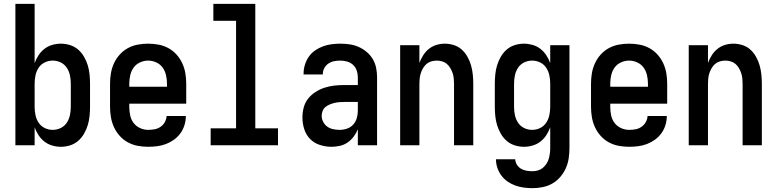

<svg xmlns="http://www.w3.org/2000/svg" viewBox="-20 -755 4040 998"><path d="M296 8Q274 8 251.5 1.5Q229 -5 211 -19Q193 -33 180.5 -52Q168 -71 160 -93V0H60V-735H160V-427Q168 -449 180.5 -468Q193 -487 211 -501Q229 -515 251.5 -521.5Q274 -528 296 -528Q321 -528 344.5 -520.5Q368 -513 386 -497.5Q404 -482 416.5 -460.5Q429 -439 436 -416Q443 -393 445.5 -368.5Q448 -344 448 -320V-200Q448 -176 445.5 -151.5Q443 -127 436 -104Q429 -81 416.5 -59.5Q404 -38 386 -22.5Q368 -7 344.5 0.5Q321 8 296 8ZM254 -80Q276 -80 295.5 -89.5Q315 -99 327 -117Q339 -135 343.5 -156.5Q348 -178 348 -200V-320Q348 -342 343.5 -363.5Q339 -385 327 -403Q315 -421 295.5 -430.5Q276 -440 254 -440Q232 -440 212.5 -430.5Q193 -421 181 -403Q169 -385 164.5 -363.5Q160 -342 160 -320V-200Q160 -178 164.5 -156.5Q169 -135 181 -117Q193 -99 212.5 -89.5Q232 -80 254 -80Z M750 8Q723 8 696 3Q669 -2 645 -15Q621 -28 602.5 -48.5Q584 -69 572.5 -94Q561 -119 556.5 -146Q552 -173 552 -200V-320Q552 -347 556.5 -374Q561 -401 572.5 -426Q584 -451 602.5 -471.5Q621 -492 645 -505Q669 -518 696 -523Q723 -528 750 -528Q777 -528 804 -523Q831 -518 855 -505Q879 -492 897.5 -471.5Q916 -451 927.5 -426Q939 -401 943.5 -374Q948 -347 948 -320V-216H652V-200Q652 -178 656.5 -156Q661 -134 674 -116.5Q687 -99 707.5 -89.5Q728 -80 750 -80Q767 -80 783.5 -83Q800 -86 814 -95.5Q828 -105 836.5 -120Q845 -135 846 -152H946Q946 -128 939 -105Q932 -82 918 -62.5Q904 -43 884.5 -29Q865 -15 843 -6.5Q821 2 797 5Q773 8 750 8ZM848 -304V-320Q848 -342 843 -364Q838 -386 825.5 -403.5Q813 -421 792.5 -430.5Q772 -440 750 -440Q728 -440 707.5 -430.5Q687 -421 674.5 -403.5Q662 -386 657 -364Q652 -342 652 -320V-304Z M1075 0V-88H1207V-647H1089V-735H1307V-88H1425V0Z M1703 8Q1673 8 1643 -1.5Q1613 -11 1592 -32.5Q1571 -54 1561.5 -83.5Q1552 -113 1552 -144Q1552 -170 1558.5 -195.5Q1565 -221 1581 -241.5Q1597 -262 1619.5 -276.5Q1642 -291 1666.5 -299Q1691 -307 1717 -310Q1743 -313 1769 -313H1840V-354Q1840 -372 1834 -389Q1828 -406 1815 -418Q1802 -430 1784.5 -435Q1767 -440 1749 -440Q1733 -440 1717 -437Q1701 -434 1687.5 -425Q1674 -416 1666 -401.5Q1658 -387 1658 -371V-368H1558V-373Q1558 -396 1565 -418.5Q1572 -441 1585 -460Q1598 -479 1617.5 -492.5Q1637 -506 1658.5 -514Q1680 -522 1703 -525Q1726 -528 1749 -528Q1773 -528 1797.5 -524.5Q1822 -521 1844.5 -511Q1867 -501 1886 -485Q1905 -469 1917.5 -448Q1930 -427 1935 -402.5Q1940 -378 1940 -354V0H1840V-83Q1832 -63 1818.5 -45Q1805 -27 1787 -14.5Q1769 -2 1747 3Q1725 8 1703 8ZM1746 -80Q1765 -80 1784 -86.5Q1803 -93 1816 -107.5Q1829 -122 1834.5 -141Q1840 -160 1840 -180V-225H1769Q1756 -225 1743.5 -224Q1731 -223 1718.5 -220Q1706 -217 1694 -212Q1682 -207 1672 -199Q1662 -191 1657 -178.5Q1652 -166 1652 -153Q1652 -137 1660 -121.5Q1668 -106 1681.5 -96.5Q1695 -87 1712 -83.5Q1729 -80 1746 -80Z M2060 0V-520H2160V-428Q2168 -449 2180 -468Q2192 -487 2209.5 -501Q2227 -515 2248.5 -521.5Q2270 -528 2292 -528Q2316 -528 2339.5 -520.5Q2363 -513 2380.5 -497Q2398 -481 2410 -459.5Q2422 -438 2428.5 -415Q2435 -392 2437.5 -368Q2440 -344 2440 -320V0H2340V-320Q2340 -334 2338.5 -348Q2337 -362 2332.5 -375.5Q2328 -389 2320.5 -401.5Q2313 -414 2302.5 -423Q2292 -432 2278 -436Q2264 -440 2250 -440Q2236 -440 2222 -436Q2208 -432 2197.5 -423Q2187 -414 2179.5 -401.5Q2172 -389 2167.5 -375.5Q2163 -362 2161.5 -348Q2160 -334 2160 -320V0Z M2748 223Q2725 223 2702.5 220Q2680 217 2659 209.5Q2638 202 2619 189Q2600 176 2586.5 158Q2573 140 2565.5 118Q2558 96 2558 73H2658Q2659 89 2667.5 102Q2676 115 2689 122.5Q2702 130 2717.5 132.5Q2733 135 2748 135Q2762 135 2776 131Q2790 127 2801 118Q2812 109 2820 97Q2828 85 2832 71.5Q2836 58 2838 43.5Q2840 29 2840 15V-93Q2832 -71 2819.5 -52Q2807 -33 2789 -19Q2771 -5 2748.5 1.5Q2726 8 2704 8Q2679 8 2655.5 0.5Q2632 -7 2614 -22.5Q2596 -38 2583.5 -59.5Q2571 -81 2564 -104Q2557 -127 2554.5 -151.5Q2552 -176 2552 -200V-320Q2552 -344 2554.5 -368.5Q2557 -393 2564 -416Q2571 -439 2583.5 -460.5Q2596 -482 2614 -497.5Q2632 -513 2655.5 -520.5Q2679 -528 2704 -528Q2726 -528 2748.5 -521.5Q2771 -515 2789 -501Q2807 -487 2819.5 -468Q2832 -449 2840 -427V-520H2940V15Q2940 42 2936 68.5Q2932 95 2921 119.5Q2910 144 2892 165Q2874 186 2851 199Q2828 212 2801.5 217.5Q2775 223 2748 223ZM2746 -80Q2768 -80 2787.5 -89.5Q2807 -99 2819 -117Q2831 -135 2835.5 -156.5Q2840 -178 2840 -200V-320Q2840 -342 2835.5 -363.5Q2831 -385 2819 -403Q2807 -421 2787.5 -430.5Q2768 -440 2746 -440Q2724 -440 2704.5 -430.5Q2685 -421 2673 -403Q2661 -385 2656.5 -363.5Q2652 -342 2652 -320V-200Q2652 -178 2656.5 -156.5Q2661 -135 2673 -117Q2685 -99 2704.5 -89.5Q2724 -80 2746 -80Z M3250 8Q3223 8 3196 3Q3169 -2 3145 -15Q3121 -28 3102.5 -48.5Q3084 -69 3072.5 -94Q3061 -119 3056.5 -146Q3052 -173 3052 -200V-320Q3052 -347 3056.5 -374Q3061 -401 3072.5 -426Q3084 -451 3102.5 -471.5Q3121 -492 3145 -505Q3169 -518 3196 -523Q3223 -528 3250 -528Q3277 -528 3304 -523Q3331 -518 3355 -505Q3379 -492 3397.5 -471.5Q3416 -451 3427.5 -426Q3439 -401 3443.5 -374Q3448 -347 3448 -320V-216H3152V-200Q3152 -178 3156.5 -156Q3161 -134 3174 -116.5Q3187 -99 3207.5 -89.5Q3228 -80 3250 -80Q3267 -80 3283.5 -83Q3300 -86 3314 -95.5Q3328 -105 3336.5 -120Q3345 -135 3346 -152H3446Q3446 -128 3439 -105Q3432 -82 3418 -62.5Q3404 -43 3384.5 -29Q3365 -15 3343 -6.5Q3321 2 3297 5Q3273 8 3250 8ZM3348 -304V-320Q3348 -342 3343 -364Q3338 -386 3325.5 -403.5Q3313 -421 3292.5 -430.5Q3272 -440 3250 -440Q3228 -440 3207.5 -430.5Q3187 -421 3174.5 -403.5Q3162 -386 3157 -364Q3152 -342 3152 -320V-304Z M3560 0V-520H3660V-428Q3668 -449 3680 -468Q3692 -487 3709.5 -501Q3727 -515 3748.5 -521.5Q3770 -528 3792 -528Q3816 -528 3839.5 -520.5Q3863 -513 3880.5 -497Q3898 -481 3910 -459.5Q3922 -438 3928.5 -415Q3935 -392 3937.5 -368Q3940 -344 3940 -320V0H3840V-320Q3840 -334 3838.5 -348Q3837 -362 3832.5 -375.5Q3828 -389 3820.5 -401.5Q3813 -414 3802.5 -423Q3792 -432 3778 -436Q3764 -440 3750 -440Q3736 -440 3722 -436Q3708 -432 3697.5 -423Q3687 -414 3679.5 -401.5Q3672 -389 3667.5 -375.5Q3663 -362 3661.5 -348Q3660 -334 3660 -320V0Z"/></svg>

Font: Iosevka Term Curly Semibold
Style: Regular
Weight: 600
Designer: Belleve Invis
Foundry: Belleve Invis
Version: Version 32.3.0